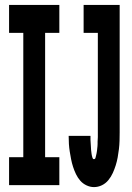

<svg xmlns="http://www.w3.org/2000/svg" viewBox="-20 -755 540 783"><path d="M17 0V-114H75V-621H17V-735H222V-621H164V-114H222V0ZM363 8Q348 8 333 1Q318 -6 307.5 -18Q297 -30 290 -44.5Q283 -59 278 -74.5Q273 -90 270 -105.5Q267 -121 264.5 -136.5Q262 -152 261 -168Q260 -184 260 -201H349Q349 -196 349 -192Q349 -188 349 -184Q349 -180 349.5 -176Q350 -172 350 -168Q350 -164 350.5 -160Q351 -156 351 -151.5Q351 -147 351.5 -143Q352 -139 352.5 -135Q353 -131 353.5 -127Q354 -123 355 -119Q356 -115 357.5 -110.5Q359 -106 363 -106Q368 -106 369.5 -111.5Q371 -117 372 -121.5Q373 -126 374 -130.5Q375 -135 375.5 -140Q376 -145 376.5 -149.5Q377 -154 377.5 -158.5Q378 -163 378 -168Q378 -173 378 -177.5Q378 -182 378.5 -186.5Q379 -191 379 -196Q379 -201 379 -205.5Q379 -210 379 -215V-621H321V-735H468V-215Q468 -198 467.5 -181Q467 -164 465 -147Q463 -130 460 -113.5Q457 -97 452 -81Q447 -65 440 -49.5Q433 -34 422 -20.5Q411 -7 395.5 0.5Q380 8 363 8Z"/></svg>

Font: Iosevka Curly Heavy
Style: Regular
Weight: 900
Monospace: yes
Designer: Belleve Invis
Foundry: Belleve Invis
Version: Version 22.1.2; ttfautohint (v1.8.4)